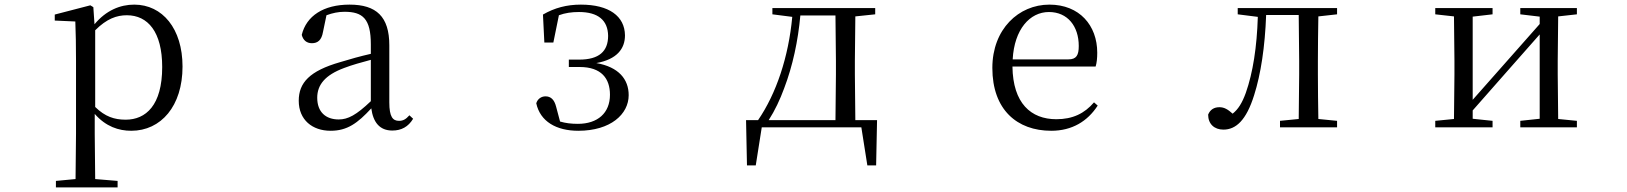

<svg xmlns="http://www.w3.org/2000/svg" viewBox="-20 -551 7040 831"><path d="M548 15C677 15 770 -92 770 -263C770 -427 683 -531 561 -531C500 -531 439 -506 389 -446L384 -520L371 -528L217 -488V-462L306 -458C308 -408 309 -355 309 -287V27L307 224L222 232V260H489V232L392 224L390 27V-58C438 -3 494 15 548 15ZM392 -420C442 -470 485 -485 529 -485C620 -485 682 -413 682 -261C682 -95 611 -33 524 -33C475 -33 435 -46 392 -88Z M1678 14C1717 14 1747 -2 1768 -37L1752 -52C1736 -34 1724 -28 1707 -28C1680 -28 1665 -45 1665 -108V-355C1665 -479 1609 -531 1493 -531C1380 -531 1306 -482 1286 -400C1292 -377 1307 -364 1330 -364C1355 -364 1372 -377 1378 -413L1393 -485C1420 -495 1445 -500 1471 -500C1550 -500 1585 -470 1585 -359V-318C1541 -308 1494 -295 1452 -282C1320 -244 1273 -193 1273 -115C1273 -32 1332 15 1411 15C1483 15 1528 -18 1587 -82C1595 -22 1623 14 1678 14ZM1585 -113C1522 -53 1486 -34 1446 -34C1390 -34 1353 -66 1353 -128C1353 -183 1386 -226 1470 -257C1504 -270 1544 -281 1585 -292Z M2483 15C2623 15 2701 -57 2701 -139C2701 -208 2658 -261 2561 -278C2650 -294 2685 -340 2685 -398C2684 -481 2616 -531 2494 -531C2433 -531 2380 -517 2330 -488L2336 -367H2375L2399 -485C2426 -495 2454 -499 2486 -499C2569 -499 2611 -463 2612 -396C2612 -329 2573 -293 2487 -293H2442V-261H2489C2583 -261 2620 -211 2620 -141C2620 -62 2567 -15 2481 -15C2452 -15 2428 -18 2404 -25L2387 -89C2379 -121 2363 -134 2341 -134C2324 -134 2307 -124 2301 -104C2318 -25 2388 15 2483 15Z M3323 -489 3409 -478C3393 -305 3340 -146 3261 -31H3209L3213 165H3251L3277 0H3708L3734 165H3772L3776 -31H3682L3680 -229V-288L3682 -480L3768 -489V-516H3323ZM3596 -31H3307C3334 -73 3356 -120 3374 -169C3411 -266 3434 -374 3444 -484H3596L3598 -288V-229Z M4530 15C4620 15 4687 -26 4731 -94L4715 -108C4674 -60 4623 -35 4552 -35C4442 -35 4364 -104 4362 -263H4722C4727 -279 4729 -299 4729 -323C4729 -441 4652 -531 4522 -531C4389 -531 4275 -425 4275 -257C4275 -76 4382 15 4530 15ZM4363 -294C4370 -424 4437 -499 4520 -499C4601 -499 4649 -437 4649 -352C4649 -312 4639 -294 4604 -294Z M5600 0H5767V-28L5686 -36C5685 -92 5684 -174 5684 -229V-288C5684 -342 5685 -424 5686 -480L5767 -489V-516H5337V-489L5424 -478C5420 -348 5403 -237 5372 -149C5356 -105 5339 -78 5315 -59C5295 -77 5279 -87 5258 -87C5235 -87 5218 -77 5209 -55C5209 -14 5236 10 5275 10C5329 10 5374 -30 5408 -139C5437 -230 5455 -349 5460 -486H5601L5603 -288V-229L5601 -36L5520 -28V0Z M6560 -489 6644 -479V-447L6484 -266L6354 -119V-479L6440 -489V-516H6192V-489L6273 -480L6275 -288V-229L6273 -36L6192 -28V0H6440V-28L6354 -37V-73L6509 -249L6644 -402V-37L6560 -28V0H6805V-28L6724 -36L6722 -229V-288L6724 -480L6805 -489V-516H6560Z"/></svg>

Font: Harano Aji Mincho
Style: Regular
Weight: 400
Foundry: Masamichi Hosoda
Version: HaranoAjiMincho-Regular version 20230610;ttx 4.39.4